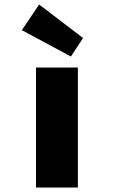

<svg xmlns="http://www.w3.org/2000/svg" viewBox="-20 -833 505 853"><path d="M140 0V-533H326V0ZM295 -582 77 -699 154 -813 349 -664Z"/></svg>

Font: Lexend Giga ExtraBold
Style: Regular
Weight: 800
Designer: Bonnie Shaver-Troup, Thomas Jockin
Foundry: Lexend
Version: Version 1.007